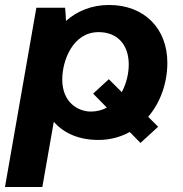

<svg xmlns="http://www.w3.org/2000/svg" viewBox="-34 -551 733 771"><path d="M530 23 601 -42 561 -82C611 -140 638 -219 638 -299C638 -437 545 -531 404 -531C335 -531 276 -507 231 -467C230 -488 229 -509 227 -520H112L-14 200H136L182 -62C222 -16 283 11 361 11C408 11 451 -1 487 -21ZM331 -103C281 -103 216 -138 216 -232C216 -307 258 -422 362 -422C437 -422 483 -372 483 -292C483 -257 474 -216 455 -181L403 -233L340 -175L395 -119C377 -109 355 -103 331 -103Z"/></svg>

Font: Fixel Display
Style: Bold Italic
Weight: 700
Italic angle: -10°
Designer: AlfaBravo + MacPaw
Foundry: Kyrylo Tkachov, Marchela Mozhyna, Serhii Makarenko, Maria Weinstein, Zakhar Kryvoshyya
Version: Version 1.210;Glyphs 3.2 (3217)